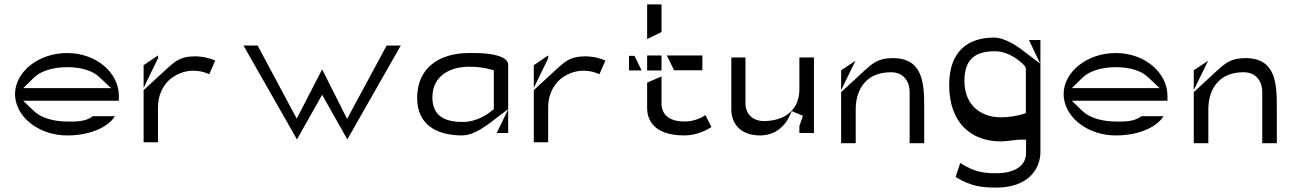

<svg xmlns="http://www.w3.org/2000/svg" viewBox="-20 -652 5864 869"><path d="M284 -348C346 -348 401 -333 434 -299L483 -253H85L133 -300C164 -331 221 -348 284 -348ZM284 -39C395 -39 473 -81 500 -126H399C367 -99 315 -102 284 -102C222 -102 165 -119 134 -149L85 -196H518V-218C518 -322 417 -412 284 -412C152 -412 48 -325 48 -226C48 -218 49 -210 50 -203C64 -114 162 -39 284 -39Z M695 -388V-401L630 -357V-254ZM630 -8H695V-166C695 -221 717 -263 747 -291C778 -318 818 -332 854 -332C885 -332 908 -325 927 -316L954 -378C936 -386 903 -397 862 -397C794 -397 770 -372 733 -339L630 -244Z M1082 -446 1324 -21 1438 -223 1552 -21 1794 -446H1730L1551 -114L1438 -338L1323 -115L1146 -446Z M2186 -87 2280 -158V-359C2280 -399 2200 -412 2127 -412H2102C1971 -412 1868 -347 1868 -209C1868 -90 1953 -39 2072 -39C2112 -39 2153 -64 2186 -87ZM2196 -339 2215 -334V-158L2206 -151C2188 -136 2138 -100 2075 -100C2008 -100 1937 -117 1937 -211C1937 -315 2026 -350 2102 -350C2137 -350 2172 -346 2196 -339ZM2280 -158 2281 -159 2280 -157ZM2228 -50H2280V-157Z M2461 -388V-401L2396 -357V-254ZM2396 -8H2461V-166C2461 -221 2483 -263 2513 -291C2544 -318 2584 -332 2620 -332C2651 -332 2674 -325 2693 -316L2720 -378C2702 -386 2669 -397 2628 -397C2560 -397 2536 -372 2499 -339L2396 -244Z M2909 -278V-159C2911 -88 2964 -39 3077 -39C3131 -39 3175 -61 3200 -77L3173 -131C3152 -117 3119 -102 3077 -102C3017 -102 2974 -128 2974 -183V-306ZM3031 -334H3159V-401H2998ZM2974 -507V-632H2909V-475ZM2852 -399H2827V-333H2884ZM2909 -401V-333H2974V-401Z M3549 -118 3564 -149 3614 -128 3598 -81V-50H3664V-392H3598V-249C3598 -181 3565 -144 3530 -125C3494 -106 3454 -104 3438 -104C3388 -104 3354 -135 3354 -184V-392H3290V-157C3290 -89 3335 -39 3420 -39C3500 -39 3538 -96 3549 -118Z M3787 -4H3853V-158C3853 -200 3864 -251 3901 -286C3925 -309 3961 -325 4013 -325C4068 -325 4097 -285 4097 -235V-4H4163V-158C4163 -268 4162 -389 4021 -389C3953 -389 3928 -364 3891 -331L3787 -235ZM3852 -377 3787 -334V-244Z M4688 -364 4594 -435C4567 -454 4519 -482 4480 -482C4362 -482 4276 -421 4276 -268C4276 -91 4380 -12 4510 -12C4532 -12 4558 -17 4592 -20H4593H4624V40C4624 104 4564 132 4490 132C4438 132 4394 129 4326 86L4305 149C4376 193 4429 197 4490 197C4628 197 4689 118 4689 35V-471H4637ZM4614 -358 4617 -355 4623 -344V-140L4604 -134C4584 -128 4548 -121 4510 -121C4430 -121 4345 -166 4345 -287C4345 -399 4413 -420 4483 -420C4546 -420 4595 -377 4614 -358Z M5030 -348C5092 -348 5147 -333 5180 -299L5229 -253H4831L4879 -300C4910 -331 4967 -348 5030 -348ZM5030 -39C5141 -39 5219 -81 5246 -126H5145C5113 -99 5061 -102 5030 -102C4968 -102 4911 -119 4880 -149L4831 -196H5264V-218C5264 -322 5163 -412 5030 -412C4898 -412 4794 -325 4794 -226C4794 -218 4795 -210 4796 -203C4810 -114 4908 -39 5030 -39Z M5383 -4H5449V-158C5449 -200 5460 -251 5497 -286C5521 -309 5557 -325 5609 -325C5664 -325 5693 -285 5693 -235V-4H5759V-158C5759 -268 5758 -389 5617 -389C5549 -389 5524 -364 5487 -331L5383 -235ZM5448 -377 5383 -334V-244Z"/></svg>

Font: Charger Static
Style: 2
Weight: 1000
Designer: Jasper
Foundry: KineticPlasma Fonts/Cannot Into Space Fonts
Version: Version 1.1